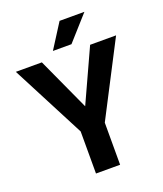

<svg xmlns="http://www.w3.org/2000/svg" viewBox="-161 -1005 941 1110"><g transform="rotate(-20 309.5 -450.5)"><path d="M161.1 -710.9 309.6 -386.7 458 -710.9H617.7L383.8 -258.8V0H235.4V-258.8L1 -710.9ZM243.7 -751 339.4 -901.4H492.2L357.9 -751Z"/></g></svg>

Font: Vazirmatn UI FD
Style: Bold
Weight: 700
Designer: Saber Rastikerdar
Foundry: Saber Rastikerdar
Version: Version 33.003